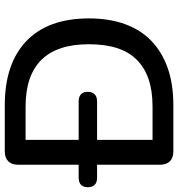

<svg xmlns="http://www.w3.org/2000/svg" viewBox="-3 -754 745 803"><g transform="rotate(-90 369.5 -352.5)"><path d="M138 0Q111 0 96.5 -14.5Q82 -29 82 -56V-649Q82 -676 96.5 -690.5Q111 -705 138 -705H331Q505 -705 599.5 -614.5Q694 -524 694 -353Q694 -268 670 -202Q646 -136 599.5 -91.5Q553 -47 486 -23.5Q419 0 331 0ZM186 -87H325Q391 -87 439.5 -103.5Q488 -120 521 -153Q554 -186 570 -236Q586 -286 586 -353Q586 -486 520.5 -552Q455 -618 325 -618H186ZM28 -319Q8 -319 -2 -329Q-12 -339 -12 -358Q-12 -376 -2 -386Q8 -396 28 -396H347Q366 -396 376.5 -386.5Q387 -377 387 -358Q387 -339 376.5 -329Q366 -319 347 -319Z"/></g></svg>

Font: Nunito ExtraLight SemiBold
Style: Regular
Weight: 600
Version: Version 3.602